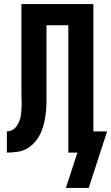

<svg xmlns="http://www.w3.org/2000/svg" viewBox="-20 -755 550 950"><path d="M419 175H306L363 0H318V-630H210V-310Q210 -283 210 -256.5Q210 -230 207.5 -204Q205 -178 199.5 -152Q194 -126 183.5 -101.5Q173 -77 156 -56Q139 -35 116.5 -21.5Q94 -8 67.5 -4Q41 0 14 0V-105Q25 -105 35.5 -109Q46 -113 53.5 -120.5Q61 -128 66.5 -137.5Q72 -147 76 -157Q80 -167 82 -177.5Q84 -188 85 -199Q86 -210 86.5 -220.5Q87 -231 87 -242Q87 -260 86.5 -278.5Q86 -297 86 -315V-735H442V-105H510Z"/></svg>

Font: Iosevka Curly Extrabold
Style: Regular
Weight: 800
Monospace: yes
Designer: Belleve Invis
Foundry: Belleve Invis
Version: Version 22.1.2; ttfautohint (v1.8.4)